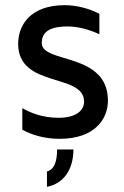

<svg xmlns="http://www.w3.org/2000/svg" viewBox="-20 -527 476 740"><path d="M200 49C200 94 190 126 161 134V193C224 181 263 128 263 49H200ZM141 -361C141 -395 159 -425 240 -425C284 -425 326 -412 363 -395V-474C323 -494 277 -507 229 -507C97 -507 50 -430 50 -358C50 -186 304 -247 304 -135C304 -102 274 -73 206 -73C144 -73 98 -92 66 -110V-27C101 -8 149 8 210 8C347 8 396 -70 396 -139C396 -327 141 -281 141 -361Z"/></svg>

Font: Maven Pro
Style: Medium
Weight: 500
Designer: Joe Prince
Foundry: Joe Prince
Version: Version 1.003